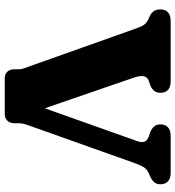

<svg xmlns="http://www.w3.org/2000/svg" viewBox="15 -755 740 810"><g transform="rotate(90 385.0 -350.0)"><path d="M504.7 -656.8Q504.7 -676.8 516.8 -688.4Q528.9 -700 554.1 -700H708Q733.3 -700 745.3 -688.4Q757.4 -676.7 757.4 -656.8Q757.4 -642 750.2 -632.4Q743 -622.8 727.2 -614.8L709.7 -607.1Q694.7 -599.9 686.2 -587.9Q677.8 -575.9 667.2 -545.8L518.9 -128.8Q509.4 -102.3 504.6 -88.1Q499.9 -73.9 499.9 -60V-41.2Q499.9 -21.5 488.7 -10.7Q477.6 0 460.9 0H309.9Q293.3 0 282.7 -10.7Q272.1 -21.5 272.1 -42.8V-61.6Q272.1 -71.2 267.8 -82.7Q263.5 -94.3 258.5 -108.2L98.7 -557.8Q91.5 -578.9 83.7 -588.6Q76 -598.3 61.4 -605.9L45.1 -613.2Q19.7 -626 19.7 -656.8Q19.7 -676.8 31.8 -688.4Q43.9 -700 69.1 -700H322.1Q347.8 -700 359.6 -688.4Q371.5 -676.8 371.5 -656.8Q371.5 -641.2 363.9 -631.3Q356.3 -621.4 341.3 -614.4L318.3 -606.6Q305.2 -601.1 301.7 -586.7Q298.2 -572.3 307.4 -545L452.7 -123L399.8 -64.8L574.6 -556.8Q581.9 -576.6 578.2 -588.2Q574.6 -599.8 557.9 -607L534.9 -614.8Q521.1 -621.4 512.9 -630.9Q504.7 -640.4 504.7 -656.8Z"/></g></svg>

Font: Fraunces SuperSoft Wonky
Style: Regular
Weight: 900
Version: Version 1.000;[b76b70a41]